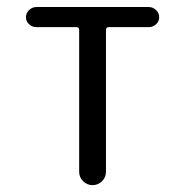

<svg xmlns="http://www.w3.org/2000/svg" viewBox="-20 -540 540 560"><path d="M85.9 -460.9Q74.2 -460.9 64.9 -469.2Q55.7 -477.5 55.7 -489.7Q55.7 -502 64.9 -510.7Q74.2 -519.5 85.9 -519.5H414.1Q425.8 -519.5 435.1 -510.7Q444.3 -502 444.3 -489.7Q444.3 -477.5 435.1 -469.2Q425.8 -460.9 414.1 -460.9H296.9Q289.1 -460.9 289.1 -452.1V-39.1Q289.1 -22.5 277.3 -11.2Q265.6 0 250 0Q234.4 0 222.7 -11.2Q210.9 -22.5 210.9 -39.1V-452.1Q210.9 -460.9 203.1 -460.9Z"/></svg>

Font: Rounded Mgen+ 1mn regular
Style: Regular
Weight: 400
Designer: [Source Han Sans]
Ryoko NISHIZUKA  (kana & ideographs); Paul D. Hunt (Latin, Greek & Cyrillic); Wenlong ZHANG  (bopomofo
Version: Version 1.059.20150602